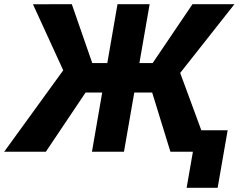

<svg xmlns="http://www.w3.org/2000/svg" viewBox="-69 -731 1159 925"><path d="M284.7 -285.2 89.8 -710.4 276.9 -710.9 375.5 -427.2H498L454.1 -285.2ZM357.4 -306.2 151.9 0H-48.8L238.3 -396ZM651.9 -710.9 528.3 0H374L497.1 -710.9ZM1060.5 -710.9 724.6 -285.2H548.3L553.2 -427.2H666.5L858.4 -710.9ZM752 0 654.3 -316.9 792 -398.9 939 0ZM1027.8 -103.5 979.5 173.8H830.1L878.4 -103.5Z"/></svg>

Font: Roboto ExtraBold
Style: Italic
Weight: 800
Designer: Christian Robertson
Foundry: Google
Version: Version 3.009; 2024